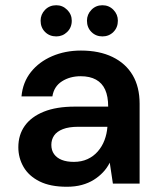

<svg xmlns="http://www.w3.org/2000/svg" viewBox="-20 -701 611 733"><path d="M235 12Q172 12 131 -8.5Q90 -29 70 -63.5Q50 -98 50 -139Q50 -186 74.5 -220.5Q99 -255 147 -274.5Q195 -294 266 -294H393Q393 -333 381.5 -358.5Q370 -384 346.5 -397Q323 -410 288 -410Q247 -410 216.5 -390.5Q186 -371 180 -333H62Q67 -387 98 -426Q129 -465 179 -486.5Q229 -508 289 -508Q359 -508 409.5 -483.5Q460 -459 486.5 -414Q513 -369 513 -305V0H411L399 -80Q389 -60 373.5 -43.5Q358 -27 338 -14.5Q318 -2 292.5 5Q267 12 235 12ZM262 -83Q291 -83 314 -93.5Q337 -104 353.5 -123Q370 -142 379 -166Q388 -190 390 -216V-217H279Q243 -217 220 -208Q197 -199 186.5 -183.5Q176 -168 176 -148Q176 -127 186.5 -112.5Q197 -98 216 -90.5Q235 -83 262 -83ZM195 -562Q169 -562 152 -579Q135 -596 135 -622Q135 -646 152 -663.5Q169 -681 195 -681Q219 -681 236.5 -663.5Q254 -646 254 -622Q254 -596 236.5 -579Q219 -562 195 -562ZM371 -562Q346 -562 329 -579Q312 -596 312 -622Q312 -646 329 -663.5Q346 -681 371 -681Q396 -681 413 -663.5Q430 -646 430 -622Q430 -596 413 -579Q396 -562 371 -562Z"/></svg>

Font: DM Sans 24pt SemiBold
Style: Regular
Weight: 600
Designer: Colophon Foundry, Jonny Pinhorn
Foundry: Colophon Foundry
Version: Version 4.004;gftools[0.9.30]